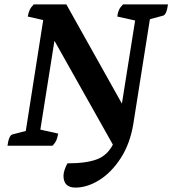

<svg xmlns="http://www.w3.org/2000/svg" viewBox="-20 -661 782 871"><path d="M322 190Q268 190 268 136Q268 124 273.5 108Q279 92 286 80Q371 80 419 62Q467 44 492 -5L227 -476L163 -73L244 -55Q241 -38 236 -25.5Q231 -13 218 0H14Q20 -46 36 -51L97 -67L176 -570L106 -586Q109 -603 114.5 -615.5Q120 -628 133 -641H281L533 -191L593 -568L512 -586Q514 -603 519.5 -615.5Q525 -628 538 -641H742Q736 -595 720 -590L660 -574L585 -100Q570 -9 528 56Q486 121 431 155.5Q376 190 322 190Z"/></svg>

Font: Petrona
Style: Bold Italic
Weight: 700
Italic angle: -9°
Designer: Ringo R. Seeber
Foundry: Ringo R. Seeber
Version: Version 2.001; ttfautohint (v1.8.3)